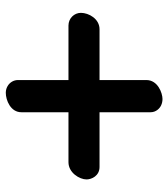

<svg xmlns="http://www.w3.org/2000/svg" viewBox="22 -592 595 680"><g transform="rotate(90 320.0 -251.5)"><path d="M263 -472V-306H83C46.2 -306 25 -267.9 25 -240C25 -216.3 44.5 -196 70 -196H263V-17C263 -1.8 271.3 10.7 281.4 17.7C289.3 23.2 298.5 26 308 26C334.5 26 377 8.9 377 -29V-196H554C591.3 -196 615 -235.1 615 -260C615 -278.3 602 -306 571 -306H377V-487C377 -505.8 364 -518.9 352.5 -524.2C344.9 -527.7 337.3 -529 330 -529C309.3 -529 263 -512.5 263 -472Z"/></g></svg>

Font: Linux Libertine Mono O 
Style: Mono Bold
Weight: 400
Designer: Philipp H. Poll
Foundry: Philipp H. Poll
Version: Version 5.1.7